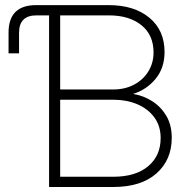

<svg xmlns="http://www.w3.org/2000/svg" viewBox="-20 -748 753 768"><path d="M14.2 -534.7V-617.7Q14.2 -727.5 124.5 -727.5H415Q516.6 -727.5 577.4 -677.2Q638.2 -627 638.2 -540Q638.2 -476.1 602.3 -432.6Q566.4 -389.2 513.2 -372.6V-372.1Q553.2 -365.7 588.4 -343.5Q623.5 -321.3 645.3 -284.7Q667 -248 667 -196.8Q667 -108.4 605.7 -54.2Q544.4 0 432.6 0H176.3V-686.5H125.5Q56.2 -686.5 56.2 -616.7V-534.7ZM220.7 -41H432.6Q522.5 -41 572.5 -83Q622.6 -125 622.6 -195.8Q622.6 -244.1 597.2 -278.6Q571.8 -313 529.1 -331.1Q486.3 -349.1 434.1 -349.1H220.7ZM220.7 -390.1H432.6Q480.5 -390.1 517.1 -409.9Q553.7 -429.7 574 -463.4Q594.2 -497.1 594.2 -538.1Q594.2 -608.4 545.4 -647.5Q496.6 -686.5 416 -686.5H220.7Z"/></svg>

Font: Inter Display ExtraLight
Style: Regular
Weight: 200
Designer: Rasmus Andersson
Foundry: rsms
Version: Version 4.000;git-a52131595